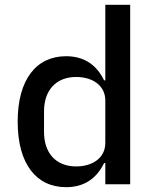

<svg xmlns="http://www.w3.org/2000/svg" viewBox="-20 -760 640 792"><path d="M414.4 0H517V-740.1H414.4V-428.6H409.4C378.9 -491.5 328.1 -528.1 252.5 -528.1C130.3 -528.1 52.9 -432.9 52.9 -258.2C52.9 -83.1 130.3 12.1 252.5 12.1C328.1 12.1 378.9 -24.5 409.4 -87.4H414.4ZM161.6 -215.6V-300.4C161.6 -386.7 210.2 -442.5 294.4 -442.5C359 -442.5 414.4 -409.4 414.4 -345.2V-170.8C414.4 -106.5 359 -73.5 294.4 -73.5C210.2 -73.5 161.6 -129.3 161.6 -215.6Z"/></svg>

Font: Margiela Mono Medium
Style: Regular
Weight: 500
Designer: Mike Abbink, Paul van der Laan, Pieter van Rosmalen
Foundry: Bold Monday
Version: Version 2.003 2021